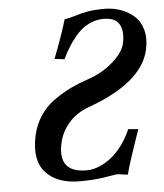

<svg xmlns="http://www.w3.org/2000/svg" viewBox="-50 -702 644 756"><g transform="rotate(-5 272.5 -324.0)"><path d="M231 -630.9Q212.4 -566.9 177.7 -479L216.8 -474.1Q227.5 -496.6 238.3 -514.6Q249 -532.7 264.9 -553.2Q280.8 -573.7 297.4 -587.4Q314 -601.1 336.4 -610.1Q358.9 -619.1 383.8 -619.1Q430.7 -619.1 446 -590.8Q461.4 -562.5 451.7 -517.1Q445.3 -487.3 417 -458.7Q388.7 -430.2 359.1 -413.3Q329.6 -396.5 303.7 -388.2Q264.6 -375 232.9 -359.9Q201.2 -344.7 167 -320.8Q132.8 -296.9 109.6 -262Q86.4 -227.1 77.1 -184.1Q56.6 -88.4 101.3 -39.3Q146 9.8 235.8 9.8Q293.9 9.8 336.2 2.4Q378.4 -4.9 380.9 -4.9Q391.1 -4.9 404.5 -2.4Q418 0 425.8 0Q436.5 -43.5 482.4 -174.8L442.9 -178.2Q428.2 -144.5 408 -116.7Q387.7 -88.9 364.5 -70.3Q341.3 -51.8 315.9 -41.3Q290.5 -30.8 265.6 -30.8Q151.9 -30.8 175.8 -145Q185.5 -189.9 216.1 -225.1Q246.6 -260.3 294.9 -277.8Q512.7 -356 540 -484.9Q549.3 -527.8 539.8 -562.3Q530.3 -596.7 507.1 -616.9Q483.9 -637.2 454.1 -647.7Q424.3 -658.2 390.6 -658.2Q349.6 -658.2 323.5 -653.3Q297.4 -648.4 274.4 -641.1Q251.5 -633.8 231 -630.9Z"/></g></svg>

Font: Linux Libertine Slanted
Style: Semibold Slanted
Weight: 600
Designer: Philipp H. Poll
Foundry: Philipp H. Poll
Version: Version 5.1.1